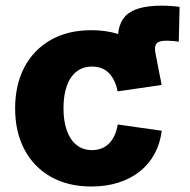

<svg xmlns="http://www.w3.org/2000/svg" viewBox="-20 -658 681 688"><path d="M421.4 -351.1 405.3 -479.5Q393.6 -561.5 428.5 -599.6Q463.4 -637.7 559.1 -637.7Q576.7 -637.7 593.5 -636.5Q610.4 -635.3 623.5 -633.3L620.6 -508.3Q610.4 -510.3 599.1 -511.2Q587.9 -512.2 576.7 -512.2Q549.3 -512.2 540.8 -502Q532.2 -491.7 537.1 -467.3L559.1 -353.5ZM307.6 10.3Q222.7 10.3 161.4 -24.9Q100.1 -60.1 67.1 -123Q34.2 -186 34.2 -269.5Q34.2 -353.5 67.1 -416.5Q100.1 -479.5 161.4 -514.6Q222.7 -549.8 307.6 -549.8Q359.9 -549.8 403.6 -536.1Q447.3 -522.5 480 -496.8Q512.7 -471.2 533 -434.8Q553.2 -398.4 559.1 -353.5L401.4 -330.6Q397.5 -351.6 389.6 -367.9Q381.8 -384.3 370.4 -396Q358.9 -407.7 343.8 -413.6Q328.6 -419.4 309.6 -419.4Q277.3 -419.4 254.4 -401.6Q231.4 -383.8 219.5 -350.3Q207.5 -316.9 207.5 -270Q207.5 -224.1 219.5 -190.4Q231.4 -156.7 254.4 -138.4Q277.3 -120.1 309.6 -120.1Q328.6 -120.1 344 -126.2Q359.4 -132.3 371.1 -144.3Q382.8 -156.2 390.6 -173.3Q398.4 -190.4 401.9 -211.9L559.6 -189.5Q553.7 -143.1 533.7 -106.4Q513.7 -69.8 481 -43.7Q448.2 -17.6 404.3 -3.7Q360.4 10.3 307.6 10.3Z"/></svg>

Font: Inter 16pt ExtraBold
Style: Regular
Weight: 800
Version: Version 4.001;git-66647c0bb